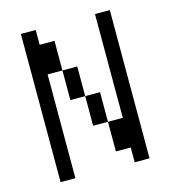

<svg xmlns="http://www.w3.org/2000/svg" viewBox="-97 -704 694 782"><g transform="rotate(-15 250.0 -312.5)"><path d="M62.5 -625Q62.5 -625 62.5 0H125V-437.5H187.5Q187.5 -437.5 187.5 -312.5H250Q250 -312.5 250 -187.5H312.5Q312.5 -187.5 312.5 -62.5H375V0H437.5Q437.5 0 437.5 -625H375V-187.5H312.5Q312.5 -187.5 312.5 -312.5H250Q250 -312.5 250 -437.5H187.5Q187.5 -437.5 187.5 -562.5H125V-625Z"/></g></svg>

Font: BFUnifontExMono
Style: Regular
Weight: 500
Version: Version 15.0.06